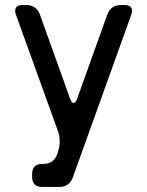

<svg xmlns="http://www.w3.org/2000/svg" viewBox="-20 -730 582 759"><path d="M107 -31Q107 9 147 9H214Q254 9 268 -29L499 -672Q502 -680 502 -686Q502 -710 473 -710H458Q418 -710 404 -672L285 -340Q279 -323 271 -323Q263 -323 257 -340L138 -672Q124 -710 84 -710H69Q40 -710 40 -686Q40 -680 43 -672L210 -209Q216 -193 216 -171Q216 -151 210 -133L206 -120Q192 -82 152 -82H147Q107 -82 107 -42Z"/></svg>

Font: WD-XL Lubrifont TC
Style: Regular
Weight: 400
Designer: [WD-XL Lubrifont] Copyright 2020-2022 (c) NightFurySL2001, Skr-ZERO; [ZCOOL QingKe HuangYou] Copyright 2018-2022 (c) The
Version: Version 2.001;hotconv 1.1.1;makeotfexe 2.6.0